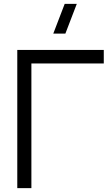

<svg xmlns="http://www.w3.org/2000/svg" viewBox="-20 -980 570 1000"><path d="M320.5 -805H257.5L317 -960H380ZM70 0V-720H520.5V-649.5H143.5V0Z"/></svg>

Font: Vela Sans
Style: Regular
Weight: 400
Designer: Principal design: Mikhail Sharanda - project Manrope.
Design modification: Ravid Balaliev
Foundry: Mikhail Sharanda
Version: Version 1.001